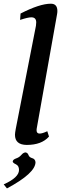

<svg xmlns="http://www.w3.org/2000/svg" viewBox="-25 -776 351 1041"><path d="M120.1 9.8Q56.2 9.3 56.2 -45.4Q56.2 -54.7 60.5 -77.6L169.9 -636.2Q171.4 -646 171.4 -654.3Q171.4 -682.1 145 -682.1Q126 -682.1 84 -668L86.4 -702.6Q190.4 -755.9 250.5 -755.9Q286.1 -755.9 286.1 -716.3Q286.1 -707.5 284.2 -697.8L173.8 -77.6L173.3 -69.8Q173.3 -51.8 189.9 -51.8Q204.6 -51.8 231.4 -64.5L240.7 -35.6Q200.7 9.8 120.1 9.8ZM12.7 245.6 -4.9 223.6Q78.1 186.5 78.1 145.5Q78.1 122.6 61 114.7Q43.9 106.9 43.9 99.1Q45.9 88.4 62.7 82.8Q79.6 77.1 90.1 64.5Q100.6 51.8 112.8 50.3Q125 51.8 129.4 64.5Q133.8 77.1 149.7 81.5Q165.5 85.9 167.5 103Q167.5 162.6 12.7 245.6Z"/></svg>

Font: Kelvinch
Style: Bold Italic
Weight: 700
Italic angle: -10°
Designer: Paul James Miller
Foundry: High-Logic / Made with FontCreator
Version: Version 3.30 September 23, 2016